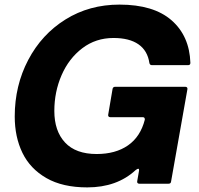

<svg xmlns="http://www.w3.org/2000/svg" viewBox="-20 -798 863 834"><path d="M44 -292Q44 -426 102.5 -537.5Q161 -649 264.5 -713.5Q368 -778 499 -778Q647 -778 725 -710Q803 -642 807 -525Q807 -515 797 -515H640Q631 -515 629 -524Q621 -578 581.5 -605.5Q542 -633 473 -633Q396 -633 337.5 -588.5Q279 -544 247.5 -471.5Q216 -399 216 -316Q216 -229 262.5 -179Q309 -129 400 -129Q482 -129 536 -166.5Q590 -204 609 -278V-280Q609 -289 600 -289H459Q454 -289 451.5 -292Q449 -295 450 -300L469 -412Q471 -421 480 -421H785Q790 -421 792.5 -418Q795 -415 794 -410L723 -9Q722 0 712 0H585Q580 0 577.5 -3Q575 -6 576 -11L584 -57V-60Q584 -65 580 -65Q577 -65 569 -59Q488 16 359 16Q252 16 181.5 -24.5Q111 -65 77.5 -134Q44 -203 44 -292Z"/></svg>

Font: Open Sauce Two ExtraBold Italic
Style: Regular
Weight: 800
Italic angle: -10°
Designer: Alfredo Marco Pradil
Foundry: Creative Sauce Fz LLC
Version: Version 1.477